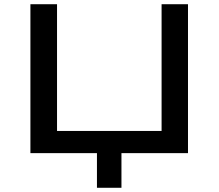

<svg xmlns="http://www.w3.org/2000/svg" viewBox="-20 -725 1035 909"><path d="M439 164V0H124V-705H250V-105H745V-705H870V0H555V164Z"/></svg>

Font: Nunito Sans 7pt Expanded SemiBold
Style: Regular
Weight: 600
Width: 7
Designer: Vernon Adams
Foundry: Vernon Adams
Version: Version 3.101;gftools[0.9.27]